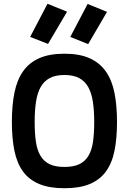

<svg xmlns="http://www.w3.org/2000/svg" viewBox="-20 -988 686 1019"><path d="M322 -102Q370 -102 400.5 -116.5Q431 -131 449 -160.5Q467 -190 473.5 -235Q480 -280 480 -341Q480 -401 473 -447.5Q466 -494 448.5 -525.5Q431 -557 400.5 -573.5Q370 -590 322 -590Q274 -590 243.5 -573.5Q213 -557 195.5 -525.5Q178 -494 171 -447.5Q164 -401 164 -341Q164 -281 170.5 -236Q177 -191 195 -161Q213 -131 243.5 -116.5Q274 -102 322 -102ZM322 11Q242 11 188 -11.5Q134 -34 102 -78Q70 -122 56.5 -188Q43 -254 43 -341Q43 -428 56.5 -495.5Q70 -563 102 -609Q134 -655 188 -679Q242 -703 322 -703Q402 -703 455.5 -679Q509 -655 541.5 -609Q574 -563 587.5 -495.5Q601 -428 601 -341Q601 -253 587.5 -187Q574 -121 541.5 -77Q509 -33 455.5 -11Q402 11 322 11ZM445 -967 548 -925 448 -754 353 -792ZM232 -968 336 -926 235 -755 140 -792Z"/></svg>

Font: Panefresco 800wt
Style: Regular
Weight: 800
Designer: Campivisivi
Foundry: Campivisivi & Chank Co
Version: Version 1.001